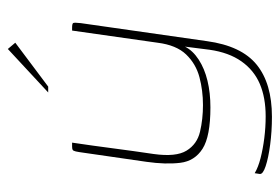

<svg xmlns="http://www.w3.org/2000/svg" viewBox="-132 -471 714 490"><g transform="rotate(-90 225.0 -226.0)"><path d="M172 111Q135 111 101 106.5Q67 102 46 95Q25 88 26 80L28 67Q43 76 66.5 82Q90 88 117.5 91.5Q145 95 173 95Q221 95 256 80Q291 65 313.5 33Q336 1 343 -48L351 -111Q341 -91 318 -76Q295 -61 264 -53.5Q233 -46 196 -46Q122 -46 90.5 -66Q59 -86 54.5 -123Q50 -160 57 -209L80 -368Q82 -383 83.5 -389.5Q85 -396 87.5 -397.5Q90 -399 96 -399H106Q102 -373 98.5 -347Q95 -321 91.5 -295Q88 -269 84.5 -243Q81 -217 77 -191Q69 -134 85.5 -107Q102 -80 134 -72.5Q166 -65 202 -65Q239 -65 273 -74Q307 -83 331 -108Q355 -133 361 -181L392 -399H399Q409 -399 411 -396.5Q413 -394 411 -377L365 -55Q353 33 305 72Q257 111 172 111ZM234 -460 345 -563 361 -544 249 -460Z"/></g></svg>

Font: Genos Thin Thin
Style: Italic
Weight: 250
Italic angle: -8°
Version: Version 1.010